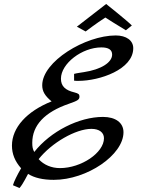

<svg xmlns="http://www.w3.org/2000/svg" viewBox="-20 -816 729 964"><path d="M649 -574C649 -613 614 -638 561 -638C408 -638 192 -507 192 -388C192 -358 205 -335 239 -307C114 -257 40 -175 40 -85C40 -43 55 -6 86 29C67 61 49 98 45 114L78 128C96 108 117 63 121 57C152 77 196 87 250 87C417 87 600 -38 600 -152C600 -200 560 -229 497 -229C377 -229 234 -157 152 -53C144 -68 142 -79 142 -99C142 -187 204 -253 326 -295C372 -311 379 -316 379 -332C379 -343 373 -347 354 -352C307 -363 286 -384 286 -421C286 -497 392 -578 489 -578C525 -578 543 -566 543 -542C543 -502 487 -467 402 -454C385 -451 366 -449 352 -445V-411C359 -410 366 -410 374 -410C480 -410 649 -467 649 -574ZM439 -169C478 -169 502 -151 502 -122C502 -49 388 28 281 28C239 28 200 12 174 -17C239 -99 360 -169 439 -169ZM366 -682 410 -658C410 -658 465 -700 509 -728C519 -721 569 -690 612 -664L642 -688C621 -710 513 -796 513 -796Z"/></svg>

Font: Marck Script
Style: Regular
Weight: 400
Designer: Denis Masharov, Marck Fogel
Foundry: Denis Masharov
Version: Version 1.002